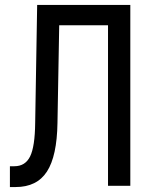

<svg xmlns="http://www.w3.org/2000/svg" viewBox="-20 -750 640 775"><path d="M20 5V-79H38Q82 -79 101.5 -118.5Q121 -158 122 -254L130 -730H506V0H416V-648H219L212 -254Q210 -120 169.5 -57.5Q129 5 43 5Z"/></svg>

Font: Liga JetBrainsMono Nerd Font
Style: Regular
Weight: 400
Designer: Philipp Nurullin, Konstantin Bulenkov
Foundry: JetBrains
Version: Version 2.225; ttfautohint (v1.8.3)